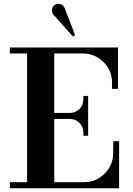

<svg xmlns="http://www.w3.org/2000/svg" viewBox="-20 -1000 709 1020"><path d="M32.2 0V-32.2H124V-715.8H32.2V-748H606.9V-527.8H575.2V-563Q574.7 -626.5 529.3 -671.1Q483.9 -715.8 419.9 -715.8H268.1V-399.9H351.1Q380.9 -399.9 401.9 -420.9Q422.9 -441.9 422.9 -472.2V-490.2H448.2V-278.8H422.9V-295.9Q422.9 -326.2 401.9 -347.2Q380.9 -368.2 351.1 -368.2H268.1V-32.2H425.8Q489.7 -32.2 535.2 -76.9Q580.6 -121.6 581.1 -185.1L582 -250H612.8V0ZM263.2 -922.9Q254.4 -934.1 256.1 -948.5Q257.8 -962.9 269 -972.2Q278.8 -982.4 296.4 -979.2Q314 -976.1 323.2 -958L378.9 -813L367.2 -806.2Z"/></svg>

Font: Fin Serif Display
Style: Italic
Weight: 400
Designer: J. Blake Harris
Version: Version 1.006;FEAKit 1.0